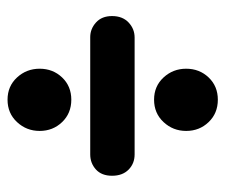

<svg xmlns="http://www.w3.org/2000/svg" viewBox="-66 -608 623 532"><g transform="rotate(90 246.0 -342.5)"><path d="M256.7 -457.4Q219.4 -457.4 195.1 -483.7Q170.9 -510 170.9 -546.3Q170.9 -583.1 195.1 -608.6Q219.4 -634.1 256.7 -634.1Q294.4 -634.1 318.8 -608.6Q343.3 -583.1 343.3 -546.3Q343.3 -510 318.8 -483.7Q294.4 -457.4 256.7 -457.4ZM25 -341Q25 -370 42.8 -386.8Q60.5 -403.5 84.5 -403.5H408.5Q433.5 -403.5 450.5 -386.8Q467.5 -370 467.5 -341Q467.5 -312 450 -296.2Q432.5 -280.5 408.5 -280.5H83.5Q60.5 -280.5 42.8 -296.5Q25 -312.5 25 -341ZM256.7 -51.4Q219.4 -51.4 195.1 -77.7Q170.9 -104 170.9 -140.3Q170.9 -177.1 195.1 -202.6Q219.4 -228.1 256.7 -228.1Q294.4 -228.1 318.8 -202.6Q343.3 -177.1 343.3 -140.3Q343.3 -104 318.8 -77.7Q294.4 -51.4 256.7 -51.4Z"/></g></svg>

Font: Fraunces 144pt SuperSoft Black
Style: Regular
Weight: 900
Version: Version 1.000;[b76b70a41]